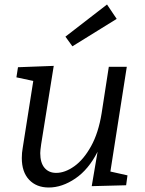

<svg xmlns="http://www.w3.org/2000/svg" viewBox="-20 -825 645 854"><path d="M471 -62 547 -45 541 -1 388 3 414 -150Q374 -71 315 -31Q256 9 197 9Q142 9 109.5 -25.5Q77 -60 77 -122Q77 -146 81 -167L128 -465L53 -481L60 -526L219 -532L163 -183Q159 -155 159 -144Q159 -101 178 -78.5Q197 -56 230 -56Q269 -56 310.5 -85.5Q352 -115 385 -174.5Q418 -234 432 -321L464 -528H544ZM499 -741 302 -619 271 -662 456 -805Z"/></svg>

Font: Bitter Pro
Style: Italic
Weight: 400
Italic angle: -9°
Designer: Sol Matas, and Bitter project Authors
Foundry: Sol Matas
Version: Version 1.010